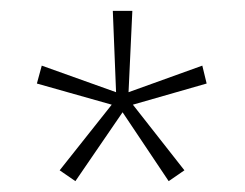

<svg xmlns="http://www.w3.org/2000/svg" viewBox="-20 -780 451 354"><path d="M224 -760H188L194 -610L57 -659L48 -626L186 -587L90 -466L119 -446L206 -573L291 -446L320 -466L225 -587L361 -626L353 -659L217 -610Z"/></svg>

Font: Noto Sans Ethiopic Condensed ExtraLight
Style: Regular
Weight: 200
Width: 3
Designer: Monotype Design Team
Foundry: Monotype Imaging Inc.
Version: Version 2.102